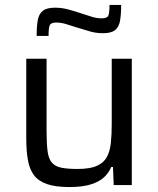

<svg xmlns="http://www.w3.org/2000/svg" viewBox="-20 -747 639 775"><path d="M260 8Q204 8 169.5 -4Q135 -16 117 -40Q99 -64 92.5 -101.5Q86 -139 86 -191V-510H168V-219Q168 -168 172 -137Q176 -106 189.5 -90.5Q203 -75 228 -70Q253 -65 293 -65Q343 -65 371 -77.5Q399 -90 411.5 -113.5Q424 -137 427.5 -170.5Q431 -204 431 -247V-510H512V0H439L436 -73H429Q419 -49 399.5 -31Q380 -13 346 -2.5Q312 8 260 8ZM128 -602Q128 -641 132.5 -666Q137 -691 153 -703.5Q169 -716 202 -716Q230 -716 257 -708.5Q284 -701 311 -692Q332 -685 351.5 -679Q371 -673 391 -673Q413 -673 417.5 -684.5Q422 -696 422 -727H469Q469 -688 464.5 -663Q460 -638 444.5 -625.5Q429 -613 396 -613Q366 -613 340.5 -621Q315 -629 287 -637Q266 -644 246 -650Q226 -656 207 -656Q185 -656 180.5 -644.5Q176 -633 176 -602Z"/></svg>

Font: Saira Thin
Style: Regular
Weight: 400
Version: Version 1.101